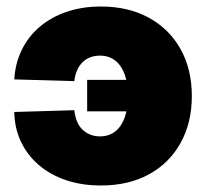

<svg xmlns="http://www.w3.org/2000/svg" viewBox="-20 -553 628 584"><path d="M286.6 11.2Q229 11.2 181.2 -4.9Q133.3 -21 98.4 -50.8Q63.5 -80.6 43.9 -121.6Q24.4 -162.6 23.4 -212.4L206.1 -217.8Q208 -199.2 213.9 -184.6Q219.7 -169.9 230 -159.7Q240.2 -149.4 253.9 -143.8Q267.6 -138.2 284.2 -138.2Q311 -138.2 330.1 -152.8Q349.1 -167.5 359.1 -195.1Q369.1 -222.7 369.1 -261.2Q369.1 -299.8 359.1 -327.1Q349.1 -354.5 330.1 -369.1Q311 -383.8 284.2 -383.8Q267.6 -383.8 253.9 -378.4Q240.2 -373 230.2 -362.8Q220.2 -352.5 214.1 -338.4Q208 -324.2 206.1 -306.2L23.4 -311.5Q26.4 -360.8 46.4 -401.6Q66.4 -442.4 101.1 -471.7Q135.7 -501 182.9 -517.1Q230 -533.2 286.6 -533.2Q370.6 -533.2 432.9 -499Q495.1 -464.8 529.3 -403.6Q563.5 -342.3 563.5 -260.7Q563.5 -179.7 529.3 -118.2Q495.1 -56.6 433.1 -22.7Q371.1 11.2 286.6 11.2ZM376 -214.4H245.1V-310.1H376Z"/></svg>

Font: Inter 28pt Black
Style: Regular
Weight: 900
Designer: Rasmus Andersson
Foundry: rsms
Version: Version 4.001;git-66647c0bb